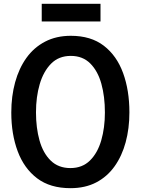

<svg xmlns="http://www.w3.org/2000/svg" viewBox="-20 -969 736 1003"><path d="M348 14Q242 14 174 -37.5Q106 -89 72.5 -178.5Q39 -268 39 -381Q39 -466 59 -539Q79 -612 118 -666.5Q157 -721 215.5 -751.5Q274 -782 350 -782Q455 -782 522.5 -730Q590 -678 623 -587.5Q656 -497 656 -382Q656 -298 636.5 -226Q617 -154 578.5 -100Q540 -46 482.5 -16Q425 14 348 14ZM348 -91Q410 -91 450 -130.5Q490 -170 509 -236Q528 -302 528 -381Q528 -465 509.5 -531.5Q491 -598 451.5 -637.5Q412 -677 350 -677Q287 -677 247 -636.5Q207 -596 187.5 -529.5Q168 -463 168 -382Q168 -301 186.5 -235Q205 -169 245 -130Q285 -91 348 -91ZM505 -949V-857H198V-949Z"/></svg>

Font: Yaldevi SemiBold
Style: Regular
Weight: 600
Designer: Sol Matas, Rajitha Manaperi, Kosala Senevirathne
Foundry: Mooniak
Version: Version 1.100